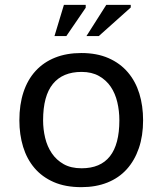

<svg xmlns="http://www.w3.org/2000/svg" viewBox="-20 -759 671 793"><path d="M60 -262Q60 -327 77 -378.5Q94 -430 127 -466Q160 -502 207.5 -521Q255 -540 316 -540Q380 -540 428 -519Q476 -498 508 -460.5Q540 -423 555.5 -372.5Q571 -322 571 -262Q571 -198 553.5 -147Q536 -96 503.5 -60Q471 -24 423.5 -5Q376 14 316 14Q250 14 202 -7Q154 -28 122.5 -65Q91 -102 75.5 -152.5Q60 -203 60 -262ZM158 -262Q158 -225 166.5 -189.5Q175 -154 194 -126Q213 -98 243 -81Q273 -64 317 -64Q473 -64 473 -262Q473 -301 464.5 -337Q456 -373 437.5 -400.5Q419 -428 389 -445Q359 -462 317 -462Q239 -462 198.5 -412.5Q158 -363 158 -262ZM244 -739H334V-727L254 -610H205ZM419 -739H520V-728L388 -610H337Z"/></svg>

Font: PT Sans Caption
Style: Regular
Weight: 400
Designer: A.Korolkova, O.Umpeleva, V.Yefimov
Foundry: ParaType Ltd
Version: Version 2.004W OFL